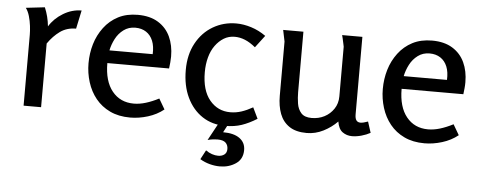

<svg xmlns="http://www.w3.org/2000/svg" viewBox="-49 -631 2436 973"><g transform="rotate(5 1169.0 -144.5)"><path d="M143 -506Q162 -461 167 -411Q192 -452 236.5 -479Q281 -506 330 -506L310 -412Q263 -412 229 -387.5Q195 -363 168 -324V0H79V-361Q79 -380 76 -405.5Q73 -431 66 -455Q59 -479 47 -495Z M616 -509Q678 -509 719.5 -483.5Q761 -458 781.5 -414Q802 -370 802 -313Q802 -298 800.5 -283Q799 -268 797 -252H483Q483 -160 524 -109.5Q565 -59 634 -59Q663 -59 694.5 -68.5Q726 -78 761 -96L792 -43Q757 -15 711.5 -1Q666 13 622 13Q563 13 519 -8Q475 -29 446 -65Q417 -101 402.5 -147.5Q388 -194 388 -243Q388 -294 402 -341Q416 -388 445 -426.5Q474 -465 516.5 -487Q559 -509 616 -509ZM609 -443Q575 -443 549.5 -424Q524 -405 509 -376Q494 -347 488 -317H708Q710 -357 698.5 -385Q687 -413 664 -428Q641 -443 609 -443Z M1117 -509Q1154 -509 1193.5 -496.5Q1233 -484 1268 -459L1221 -397Q1193 -420 1167 -430.5Q1141 -441 1115 -441Q1084 -441 1059.5 -426Q1035 -411 1016.5 -385.5Q998 -360 988.5 -325Q979 -290 979 -249Q979 -157 1020 -107.5Q1061 -58 1125 -58Q1154 -58 1181.5 -67Q1209 -76 1239 -93L1266 -37Q1226 -12 1189 0.5Q1152 13 1106 13Q1039 13 989 -20Q939 -53 910.5 -112.5Q882 -172 882 -252Q882 -330 913.5 -388Q945 -446 998.5 -477.5Q1052 -509 1117 -509ZM1078 -9H1127L1098 46Q1153 46 1182.5 67.5Q1212 89 1212 127Q1212 173 1177 196.5Q1142 220 1096 220Q1071 220 1044.5 213Q1018 206 995 192L1020 145Q1035 156 1051.5 161.5Q1068 167 1083 167Q1102 167 1114.5 157.5Q1127 148 1127 129Q1127 109 1114.5 97Q1102 85 1073 85Q1063 85 1050.5 86.5Q1038 88 1023 92Z M1459 -497V-189Q1459 -161 1463.5 -132Q1468 -103 1485 -84Q1502 -65 1538 -65Q1574 -65 1603 -80Q1632 -95 1650.5 -122.5Q1669 -150 1669 -186V-439Q1669 -440 1666 -453.5Q1663 -467 1660 -481Q1657 -495 1656 -497H1759V-103Q1759 -82 1766 -72.5Q1773 -63 1787 -63Q1801 -63 1825 -72L1843 -16Q1823 -5 1798 2Q1773 9 1750 9Q1723 9 1702 -6Q1681 -21 1675 -59Q1645 -28 1604.5 -7.5Q1564 13 1520 13Q1465 13 1431.5 -9.5Q1398 -32 1383 -71.5Q1368 -111 1368 -163V-439L1356 -497Z M2113 -509Q2175 -509 2216.5 -483.5Q2258 -458 2278.5 -414Q2299 -370 2299 -313Q2299 -298 2297.5 -283Q2296 -268 2294 -252H1980Q1980 -160 2021 -109.5Q2062 -59 2131 -59Q2160 -59 2191.5 -68.5Q2223 -78 2258 -96L2289 -43Q2254 -15 2208.5 -1Q2163 13 2119 13Q2060 13 2016 -8Q1972 -29 1943 -65Q1914 -101 1899.5 -147.5Q1885 -194 1885 -243Q1885 -294 1899 -341Q1913 -388 1942 -426.5Q1971 -465 2013.5 -487Q2056 -509 2113 -509ZM2106 -443Q2072 -443 2046.5 -424Q2021 -405 2006 -376Q1991 -347 1985 -317H2205Q2207 -357 2195.5 -385Q2184 -413 2161 -428Q2138 -443 2106 -443Z"/></g></svg>

Font: Rosario Medium
Style: Regular
Weight: 500
Version: Version 1.201